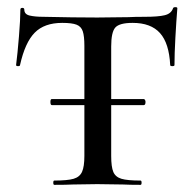

<svg xmlns="http://www.w3.org/2000/svg" viewBox="-20 -517 535 537"><path d="M476 -494Q473 -457 470.5 -411.5Q468 -366 468 -335Q468 -332 462 -332Q456 -332 456 -335Q453 -396 427.5 -424.5Q402 -453 351 -453Q314 -453 302.5 -440Q291 -427 291 -387V-240H382Q384 -240 385.5 -237.5Q387 -235 387 -232Q387 -223 382 -223H291V-81Q291 -50 297 -36Q303 -22 319.5 -17Q336 -12 373 -12Q376 -12 376 -6Q376 0 373 0Q342 0 324 -1L252 -2L184 -1Q165 0 132 0Q129 0 129 -6Q129 -12 132 -12Q169 -12 186 -17Q203 -22 209.5 -36.5Q216 -51 216 -81V-223H125Q121 -223 121 -232Q121 -240 125 -240H216V-389Q216 -416 211.5 -429.5Q207 -443 194 -448Q181 -453 154 -453Q104 -453 77 -425.5Q50 -398 36 -335Q36 -332 30.5 -332Q25 -332 25 -335Q29 -366 33 -415Q37 -464 37 -490Q37 -495 42.5 -495Q48 -495 48 -490Q48 -477 63 -473.5Q78 -470 101 -470Q187 -468 252 -468L339 -469Q356 -470 385 -470Q423 -470 441 -474.5Q459 -479 464 -494Q465 -497 470.5 -497Q476 -497 476 -494Z"/></svg>

Font: Cormorant SC Medium
Style: Regular
Weight: 500
Designer: Christian Thalmann (Catharsis Fonts)
Version: Version 3.000